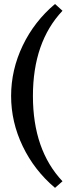

<svg xmlns="http://www.w3.org/2000/svg" viewBox="-20 -763 354 954"><path d="M253.4 170.4Q150.4 83.5 92.8 -36.6Q35.2 -156.7 35.2 -286.1Q35.2 -416 92.8 -536.4Q150.4 -656.7 253.4 -743.2L290.5 -709.5Q143.6 -553.7 143.6 -286.1Q143.6 -18.1 290.5 137.7Z"/></svg>

Font: Elstob Medium
Style: Regular
Weight: 500
Designer: Peter S. Baker
Version: Version 1.015